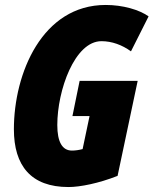

<svg xmlns="http://www.w3.org/2000/svg" viewBox="-20 -744 619 774"><path d="M256 10C303 10 378 -5 454 -35L535 -418H301L272 -276H341L313 -143C298 -139 283 -137 270 -137C231 -137 211 -172 211 -240C211 -380 281 -578 389 -578C431 -578 472 -563 508 -537L579 -678C541 -705 475 -724 406 -724C150 -724 36 -448 36 -223C36 -76 105 10 256 10Z"/></svg>

Font: Noto Sans ExtraCondensed Black
Style: Italic
Weight: 900
Width: 2
Italic angle: -12°
Designer: Monotype Design Team
Foundry: Monotype Imaging Inc.
Version: Version 2.013